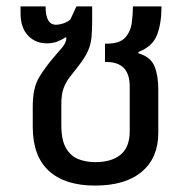

<svg xmlns="http://www.w3.org/2000/svg" viewBox="-20 -568 596 598"><path d="M276 10Q182 10 132 -36Q82 -82 82 -173V-236Q82 -295 102 -327.5Q122 -360 147 -389Q162 -406 174 -420.5Q186 -435 187 -450L184 -452Q173 -444 158.5 -438.5Q144 -433 126 -433Q90 -433 67 -457.5Q44 -482 44 -527V-548H122Q122 -491 154 -491Q165 -491 177 -495Q189 -499 199 -507L218 -548H267V-503Q267 -474 265 -452Q263 -430 254 -409.5Q245 -389 224 -362Q209 -343 197 -327.5Q185 -312 178 -293Q171 -274 171 -243V-178Q171 -131 186 -106Q201 -81 225 -72Q249 -63 276 -63Q328 -63 356 -86.5Q384 -110 384 -159V-299Q384 -375 311 -375H307V-432H312Q353 -432 370 -451Q387 -470 390.5 -497.5Q394 -525 394 -548H483Q483 -495 469 -459Q455 -423 411 -406V-402Q449 -391 461 -362Q473 -333 473 -290V-154Q473 -77 422 -33.5Q371 10 276 10Z"/></svg>

Font: TSCustom
Style: Regular
Weight: 400
Designer: Monotype Design Team
Foundry: Monotype Imaging Inc.
Version: Version 2.004; ttfautohint (v1.8.3) -l 8 -r 50 -G 200 -x 14 